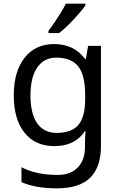

<svg xmlns="http://www.w3.org/2000/svg" viewBox="-20 -786 655 1046"><path d="M275 -546Q328 -546 370.5 -526Q413 -506 443 -465H448L460 -536H530V9Q530 124 471.5 182Q413 240 290 240Q172 240 97 206V125Q176 167 295 167Q364 167 403.5 126.5Q443 86 443 16V-5Q443 -17 444 -39.5Q445 -62 446 -71H442Q388 10 276 10Q172 10 113.5 -63Q55 -136 55 -267Q55 -395 113.5 -470.5Q172 -546 275 -546ZM287 -472Q220 -472 183 -418.5Q146 -365 146 -266Q146 -167 182.5 -114.5Q219 -62 289 -62Q370 -62 407 -105.5Q444 -149 444 -246V-267Q444 -377 406 -424.5Q368 -472 287 -472ZM445 -756Q433 -738 408 -709.5Q383 -681 354.5 -652.5Q326 -624 302 -606H244V-618Q259 -637 276.5 -663Q294 -689 311 -716.5Q328 -744 339 -766H445Z"/></svg>

Font: RS Noto Sans
Style: Regular
Weight: 400
Designer: Monotype Design Team
Foundry: Monotype Imaging Inc.
Version: Version 3.10